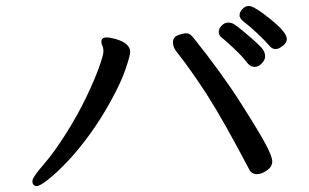

<svg xmlns="http://www.w3.org/2000/svg" viewBox="-20 -681 1040 646"><path d="M104 -55Q114 -55 141.5 -76.5Q169 -98 205 -135.5Q241 -173 279.5 -225.5Q318 -278 353 -341.5Q388 -405 403 -450Q418 -495 418 -506Q418 -536 368 -550Q349 -555 338 -555Q321 -555 321 -540Q321 -534 324.5 -527Q328 -520 328 -508Q328 -496 313 -454Q298 -412 270 -353.5Q242 -295 202 -231.5Q162 -168 125.5 -126Q89 -84 89 -72Q89 -55 104 -55ZM844 -95Q860 -95 878 -107.5Q896 -120 896 -138Q896 -154 874 -195.5Q852 -237 789 -336Q726 -435 630 -555Q619 -569 607 -569Q596 -569 579 -562.5Q562 -556 562 -539Q562 -524 571 -511Q621 -448 675 -364.5Q729 -281 818 -112Q826 -95 844 -95ZM814 -467Q824 -456 837 -456Q850 -456 861 -468Q872 -480 872 -491Q872 -502 866.5 -511.5Q861 -521 840.5 -539.5Q820 -558 799 -575.5Q778 -593 768.5 -599Q759 -605 748 -605Q735 -605 725.5 -594.5Q716 -584 716 -574Q716 -562 726 -554.5Q736 -547 766 -519Q796 -491 814 -467ZM906 -516Q916 -516 923 -521Q945 -534 945 -550Q945 -572 890 -616.5Q835 -661 817 -661Q806 -661 796 -651Q786 -641 786 -630Q786 -618 802.5 -606Q819 -594 846.5 -568Q874 -542 884.5 -529Q895 -516 906 -516Z"/></svg>

Font: LXGW WenKai TC
Style: Bold
Weight: 700
Designer: LXGW / Fontworks Inc.
Foundry: LXGW / Fontworks Inc.
Version: Version 1.330;April 28, 2024